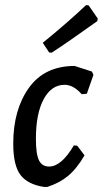

<svg xmlns="http://www.w3.org/2000/svg" viewBox="-20 -727 404 754"><path d="M318 -707 328 -706 364 -654 362 -644Q243 -559 183 -520L173 -521L148 -559Q244 -637 318 -707ZM273 -468 341 -446 347 -433 321 -359 301 -357Q268 -394 234 -394Q182 -394 151.5 -337.5Q121 -281 121 -182Q121 -122 133 -97.5Q145 -73 173 -73Q221 -73 270 -156L283 -155L312 -117Q281 -64 247 -36Q213 -8 166 7H152Q88 -3 60 -40.5Q32 -78 32 -163Q32 -296 93.5 -382Q155 -468 273 -468Z"/></svg>

Font: Alegreya Sans SC Medium
Style: Italic
Weight: 500
Italic angle: -7°
Designer: Juan Pablo del Peral
Foundry: Huerta Tipografica
Version: Version 2.007